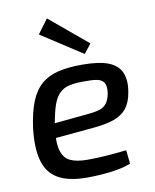

<svg xmlns="http://www.w3.org/2000/svg" viewBox="-84 -801 710 877"><g transform="rotate(-10 271.0 -362.0)"><path d="M315 -500Q395 -500 438 -482.5Q481 -465 496 -429.5Q511 -394 502 -342Q495 -295 473 -267Q451 -239 412.5 -225.5Q374 -212 315 -207L75 -185L84 -252L309 -274Q341 -277 360.5 -284Q380 -291 391.5 -307Q403 -323 408 -350Q413 -384 403 -400Q393 -416 368.5 -420Q344 -424 305 -423Q267 -423 240.5 -416.5Q214 -410 196 -392Q178 -374 166.5 -341Q155 -308 146 -255Q134 -177 144.5 -136.5Q155 -96 185 -82Q215 -68 264 -68Q291 -68 323 -69.5Q355 -71 387 -74Q419 -77 446 -80L453 -17Q427 -6 390.5 0.5Q354 7 317 9.5Q280 12 250 12Q163 12 114.5 -16.5Q66 -45 50 -104.5Q34 -164 45 -255Q55 -328 74.5 -375.5Q94 -423 126 -450.5Q158 -478 204.5 -489Q251 -500 315 -500ZM194 -736 370 -589 336 -546 145 -670Z"/></g></svg>

Font: Exo 2 Medium
Style: Italic
Weight: 500
Italic angle: -8°
Designer: Natanael Gama
Foundry: Natanael Gama
Version: Version 2.010